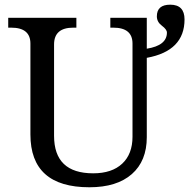

<svg xmlns="http://www.w3.org/2000/svg" viewBox="-20 -790 818 820"><path d="M606.9 -204.1Q606.9 -102.5 543 -46.4Q479 9.8 361.8 9.8Q109.9 9.8 109.9 -215.8V-604Q109.9 -671.9 27.8 -671.9H15.1V-713.9H306.2V-671.9H293Q210.9 -671.9 210.9 -600.1V-210Q210.9 -49.8 377.9 -49.8Q458 -49.8 502 -91.1Q545.9 -132.3 545.9 -206.1V-604Q545.9 -671.9 463.9 -671.9H451.2V-713.9H606.9V-582Q692.9 -595.7 692.9 -650.9Q692.9 -664.1 671.4 -680.2Q649.9 -696.3 649.9 -720.2Q649.9 -770 707 -770Q768.1 -770 768.1 -707Q768.1 -572.3 606.9 -543Z"/></svg>

Font: Droid Serif
Style: Regular
Weight: 400
Designer: Monotype Design team
Foundry: Monotype Imaging Inc.
Version: Version 1.03